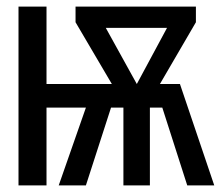

<svg xmlns="http://www.w3.org/2000/svg" viewBox="-20 -560 667 580"><path d="M35.9 0V-540H120.5V-306.2H317.9L208.2 -492.8V-540H571.8V-492.8L463.1 -306.2H523.6L627.2 0H545.6L470.3 -234.9H432.8V0H352.8V-234.9H315.4L239.5 0H157.4L239.5 -234.9H120.5V0ZM393.3 -306.2 484.6 -475.9H299.5Z"/></svg>

Font: FiraCode Nerd Font
Style: Regular
Weight: 400
Designer: Carrois Corporate, Edenspiekermann AG, Nikita Prokopov
Foundry: Carrois Corporate, Edenspiekermann AG, Nikita Prokopov
Version: Version 6.002;Nerd Fonts 2.2.2